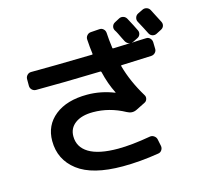

<svg xmlns="http://www.w3.org/2000/svg" viewBox="-124 -982 1249 1180"><g transform="rotate(-15 500.0 -391.5)"><path d="M928.7 -824.2 973.6 -737.3Q980.5 -723.6 976.1 -710.4Q971.7 -697.3 958 -690.4L925.8 -673.8Q912.1 -667 897.9 -671.9Q883.8 -676.8 877 -691.4Q863.3 -719.7 833 -775.4Q826.2 -788.1 830.6 -802.2Q835 -816.4 847.7 -823.2L879.9 -838.9Q893.6 -845.7 907.7 -841.3Q921.9 -836.9 928.7 -824.2ZM121.1 -532.2Q106.4 -532.2 95.7 -542.5Q85 -552.7 85 -568.4V-610.4Q85 -625 95.2 -635.7Q105.5 -646.5 120.1 -646.5Q249 -646.5 510.7 -652.3Q513.7 -652.3 513.7 -657.2Q507.8 -700.2 504.9 -750Q503.9 -764.6 513.7 -775.9Q523.4 -787.1 538.1 -788.1L593.8 -792Q608.4 -793 619.1 -783.2Q629.9 -773.4 630.9 -757.8Q632.8 -717.8 640.6 -660.2Q640.6 -656.2 647.5 -656.2Q665 -656.2 700.7 -658.2Q736.3 -660.2 753.9 -660.2Q736.3 -662.1 725.6 -678.7Q720.7 -687.5 712.4 -704.6Q704.1 -721.7 697.3 -735.8Q690.4 -750 682.6 -761.7Q675.8 -774.4 680.2 -788.1Q684.6 -801.8 698.2 -808.6L727.5 -824.2Q740.2 -831.1 754.4 -827.1Q768.6 -823.2 776.4 -809.6Q806.6 -753.9 820.3 -724.6Q827.1 -711.9 822.3 -697.8Q817.4 -683.6 803.7 -677.7L774.4 -663.1Q772.5 -662.1 770 -662.1Q767.6 -662.1 765.6 -661.1L766.6 -660.2Q781.2 -661.1 811.5 -662.6Q841.8 -664.1 856.4 -664.1Q871.1 -665 881.3 -654.8Q891.6 -644.5 892.6 -629.9L893.6 -587.9Q894.5 -573.2 884.3 -562.5Q874 -551.8 859.4 -550.8Q735.4 -544.9 668 -543Q663.1 -543 665 -537.1Q693.4 -433.6 756.8 -329.1Q764.6 -317.4 760.7 -303.2Q756.8 -289.1 744.1 -283.2L685.5 -253.9Q655.3 -239.3 624 -256.8Q527.3 -309.6 422.9 -309.6Q350.6 -309.6 309.6 -279.3Q268.6 -249 268.6 -197.3Q268.6 -127.9 330.6 -90.3Q392.6 -52.7 515.6 -52.7Q601.6 -52.7 723.6 -74.2Q737.3 -76.2 749.5 -67.4Q761.7 -58.6 764.6 -44.9L773.4 -2Q776.4 12.7 768.1 25.4Q759.8 38.1 745.1 40Q625 59.6 515.6 59.6Q323.2 59.6 229.5 -12.2Q135.7 -84 135.7 -203.1Q135.7 -302.7 210.9 -362.8Q286.1 -422.9 416 -422.9Q502.9 -422.9 586.9 -389.6H588.9V-391.6Q556.6 -455.1 538.1 -534.2Q536.1 -539.1 532.2 -539.1Q290 -532.2 121.1 -532.2Z"/></g></svg>

Font: Rounded-L Mgen+ 1mn bold
Style: Bold
Weight: 700
Designer: [Source Han Sans]
Ryoko NISHIZUKA  (kana & ideographs); Paul D. Hunt (Latin, Greek & Cyrillic); Wenlong ZHANG  (bopomofo
Version: Version 1.059.20150602